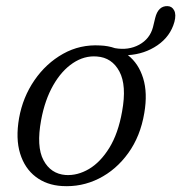

<svg xmlns="http://www.w3.org/2000/svg" viewBox="-20 -615 608 644"><path d="M316 -462.5Q342.5 -461.5 365.5 -453.5Q411 -445.5 446.8 -465Q482.5 -484.5 493 -523.5L500.5 -554.5Q510.5 -595.5 542 -594.5Q557 -594 564.2 -580Q571.5 -566 565 -541.5Q551.5 -493 508.2 -463.2Q465 -433.5 409 -430Q445 -402 460.2 -352.5Q475.5 -303 464 -236Q451 -158 410.2 -101.5Q369.5 -45 311.5 -16Q253.5 13 188 9Q136.5 6 99.8 -22Q63 -50 47.5 -100Q32 -150 44 -219Q56.5 -289 95.5 -345.8Q134.5 -402.5 191.5 -434.5Q248.5 -466.5 316 -462.5ZM200 -28Q240 -25.5 278.5 -48.2Q317 -71 346.8 -119.2Q376.5 -167.5 389.5 -241Q405.5 -328.5 380.5 -375.2Q355.5 -422 305 -425.5Q263 -429 224.8 -403.5Q186.5 -378 158.5 -329Q130.5 -280 118 -212.5Q101.5 -123.5 125.8 -77.8Q150 -32 200 -28Z"/></svg>

Font: Fraunces 9pt Soft Light
Style: Italic
Weight: 300
Italic angle: -16°
Version: Version 1.000;[0bf87f6ff]